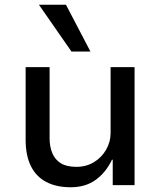

<svg xmlns="http://www.w3.org/2000/svg" viewBox="-20 -780 677 809"><path d="M278 9Q217 9 174.5 -13.5Q132 -36 110 -80.5Q88 -125 88 -192V-497H189V-197Q189 -162 200.5 -134.5Q212 -107 236.5 -92Q261 -77 302 -77Q343 -77 375.5 -96.5Q408 -116 427 -149Q446 -182 446 -219V-497H547V0H455V-107H452Q426 -53 383 -22Q340 9 278 9ZM281 -563 144 -760H258L361 -563Z"/></svg>

Font: Nunito Sans 12pt ExtraLight 7pt Medium
Style: Regular
Weight: 500
Version: Version 3.101;gftools[0.9.27]